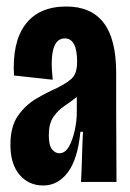

<svg xmlns="http://www.w3.org/2000/svg" viewBox="-20 -559 400 590"><path d="M113 11Q68 11 40 -22Q12 -55 12 -114Q12 -170 35 -203Q58 -236 91 -255.5Q124 -275 154 -288Q194 -308 205.5 -323.5Q217 -339 217 -369Q217 -441 179 -441Q128 -441 142 -314L23 -327Q17 -430 58.5 -484.5Q100 -539 184 -539Q260 -539 298.5 -489Q337 -439 337 -335V-212Q337 -159 337.5 -106Q338 -53 338 0H229Q231 -39 232 -77.5Q233 -116 235 -154H227Q219 -70 188.5 -29.5Q158 11 113 11ZM162 -88Q180 -88 191.5 -108Q203 -128 209.5 -157.5Q216 -187 216 -214V-261Q197 -246 177.5 -233Q158 -220 144 -199.5Q130 -179 130 -144Q130 -112 140 -100Q150 -88 162 -88Z"/></svg>

Font: Bricolage Grotesque 96pt Condensed SemiBold
Style: Regular
Weight: 600
Width: 3
Designer: Mathieu Triay
Foundry: Atelier Triay
Version: Version 1.001; ttfautohint (v1.8.4.7-5d5b);gftools[0.9.33.de